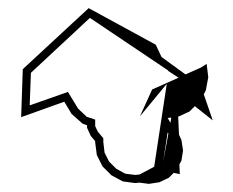

<svg xmlns="http://www.w3.org/2000/svg" viewBox="-20 -768 574 472"><path d="M32 -480 138 -518 156 -488 183 -464 194 -460V-454L203 -434L214 -421V-418L218 -387L232 -359L254 -337L282 -322L312 -318L323 -319L346 -316L372 -320L395 -331L407 -343L422 -340L421 -364L426 -373L430 -398L426 -424L420 -437L418 -481L446 -494L459 -507L503 -472L481 -536L486 -546L492 -578L488 -611L474 -602L436 -585L377 -628L363 -658L198 -748L36 -598ZM381 -370 392 -442 394 -440ZM392 -478 401 -479 399 -466 394 -475ZM53 -509 56 -589 201 -724 393 -595 394 -593 393 -594 419 -577 354 -548 324 -482 390 -562 359 -358 323 -339 312 -338 288 -341 266 -353 248 -371 237 -393 234 -419V-428L220 -445L214 -458V-474L193 -481L172 -501L147 -542Z"/></svg>

Font: CiSf CamouflageKit II
Style: Outline
Weight: 400
Version: Version 1